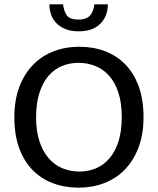

<svg xmlns="http://www.w3.org/2000/svg" viewBox="-20 -854 726 883"><path d="M345 -639Q409 -639 463 -618.5Q517 -598 556.5 -557.5Q596 -517 618 -456.5Q640 -396 640 -315Q640 -236 617 -175.5Q594 -115 554 -74Q514 -33 459.5 -12Q405 9 341 9Q277 9 223 -11.5Q169 -32 129.5 -72.5Q90 -113 68 -173.5Q46 -234 46 -315Q46 -394 69 -454.5Q92 -515 132 -556Q172 -597 226.5 -618Q281 -639 345 -639ZM146 -315Q146 -251 161.5 -204Q177 -157 204 -126Q231 -95 267.5 -80Q304 -65 345 -65Q386 -65 421.5 -80Q457 -95 483.5 -126Q510 -157 525 -204Q540 -251 540 -315Q540 -381 524.5 -428Q509 -475 482 -505.5Q455 -536 418.5 -550.5Q382 -565 341 -565Q300 -565 264 -550Q228 -535 202 -504Q176 -473 161 -426Q146 -379 146 -315ZM270 -834Q274 -802 287.5 -783Q301 -764 342 -764Q377 -764 393.5 -782Q410 -800 414 -834H476Q476 -780 441.5 -745Q407 -710 342 -710Q306 -710 280.5 -720.5Q255 -731 238.5 -748.5Q222 -766 214.5 -788.5Q207 -811 207 -834Z"/></svg>

Font: Ek Mukta
Style: Regular
Weight: 400
Designer: Girish Dalvi and Yashodeep Gholap
Foundry: Ek Type
Version: Version 2.538;PS 1.001;hotconv 16.6.51;makeotf.lib2.5.65220;